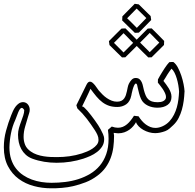

<svg xmlns="http://www.w3.org/2000/svg" viewBox="-20 -722 1040 1025"><path d="M964.8 -229.5Q963.9 -207.5 960.7 -183.6Q957.5 -159.7 950.9 -136.2Q944.3 -112.8 933.3 -91.6Q922.4 -70.3 905.3 -54.2Q896 -45.4 885.5 -36.1Q875 -26.9 862.3 -22Q833.5 -11.2 808.1 -11.2Q792 -11.2 775.6 -15.9Q759.3 -20.5 745.1 -28.6Q731 -36.6 720.5 -47.4Q710 -58.1 706.1 -69.8Q700.7 -59.6 691.7 -48.8Q682.6 -38.1 670.7 -29.5Q658.7 -21 643.6 -15.6Q628.4 -10.3 610.8 -10.3L586.9 -12.7Q587.9 -4.9 588.4 -1.7Q588.9 1.5 588.9 3.9Q588.9 34.7 585 64.2Q581.1 93.8 571 120.8Q561 147.9 543.7 172.1Q526.4 196.3 499.5 216.3Q470.2 238.3 437.5 251Q404.8 263.7 369.6 272Q342.3 278.3 310.8 281Q279.3 283.7 251.5 283.2Q205.6 283.2 160.6 271.2Q115.7 259.3 80.1 233.2Q44.4 207 22.5 165.3Q0.5 123.5 0.5 64Q0.5 19.5 12.2 -23.7Q23.9 -66.9 39.6 -106.4Q43.5 -116.7 49.1 -128.9Q54.7 -141.1 62.5 -151.9Q70.3 -162.6 80.6 -169.7Q90.8 -176.8 104 -176.8Q120.1 -175.8 129.4 -163.8Q138.7 -151.9 138.7 -136.2Q138.7 -126.5 135.5 -117.4Q132.3 -108.4 129.9 -99.6Q122.6 -74.7 114.3 -46.6Q106 -18.6 106 8.8Q106 31.7 114.3 51.8Q122.6 71.8 144.5 86.9Q159.2 97.2 177 103.3Q194.8 109.4 213.4 112.3Q231.9 115.2 250 116Q268.1 116.7 284.2 116.7Q317.9 116.7 351.3 112.1Q384.8 107.4 417 97.2Q429.2 93.3 444.6 86.9Q460 80.6 473.6 71.5Q487.3 62.5 496.6 51Q505.9 39.6 505.9 24.9Q505.9 10.7 500.2 -1.7Q494.6 -14.2 486.3 -26.9Q465.8 -58.6 443.4 -87.9Q420.9 -117.2 393.1 -143.1Q391.6 -147 390.4 -151.4Q389.2 -155.8 387.7 -160.2L441.9 -270Q446.3 -278.8 450.9 -282.5Q455.6 -286.1 460.4 -286.1Q467.3 -286.1 474.1 -280.3Q481 -274.4 487.3 -266.6Q493.7 -258.8 498.8 -250.7Q503.9 -242.7 507.3 -238.8Q516.1 -228.5 526.9 -217.8Q537.6 -207 550 -198.5Q562.5 -189.9 576.2 -184.6Q589.8 -179.2 604.5 -179.2Q618.7 -179.2 627.9 -183.8Q637.2 -188.5 642.8 -196.3Q648.4 -204.1 651.9 -214.1Q655.3 -224.1 657.5 -234.9Q659.7 -245.6 661.9 -256.1Q664.1 -266.6 668 -274.9Q673.3 -286.1 682.4 -295.9Q691.4 -305.7 704.1 -305.7Q717.3 -305.7 724.9 -299.1Q732.4 -292.5 736.8 -282.7Q741.2 -272.9 743.4 -261.7Q745.6 -250.5 748 -241.7Q752.4 -225.1 757.6 -212.9Q762.7 -200.7 770.8 -192.6Q778.8 -184.6 791 -180.4Q803.2 -176.3 821.8 -176.3Q830.1 -176.3 838.1 -177.7Q846.2 -179.2 852.3 -182.6Q858.4 -186 862.3 -191.2Q866.2 -196.3 866.2 -204.1Q866.2 -213.9 860.8 -225.3Q855.5 -236.8 848.4 -247.3Q841.3 -257.8 834 -266.8Q826.7 -275.9 822.8 -280.8Q822.8 -285.2 823 -289.6Q823.2 -293.9 823.2 -298.3Q823.7 -298.8 826.7 -304.4Q829.6 -310.1 834.5 -318.4Q839.4 -326.7 845.7 -336.9Q852.1 -347.2 858.6 -357.2Q865.2 -367.2 871.8 -376Q878.4 -384.8 883.8 -390.1Q889.2 -390.6 894.5 -390.9Q899.9 -391.1 905.3 -391.1Q919.4 -380.9 929.9 -360.8Q940.4 -340.8 948 -318.1Q955.6 -295.4 960 -272.7Q964.4 -250 965.3 -234.4ZM936 -232.9Q935.1 -249 931.9 -267.6Q928.7 -286.1 923.6 -303.2Q918.5 -320.3 911.4 -334.2Q904.3 -348.1 895.5 -355.5Q888.2 -345.7 882.8 -338.1Q877.4 -330.6 873 -323.2Q868.7 -315.9 864 -308.1Q859.4 -300.3 852.5 -290Q859.4 -281.2 866.9 -271.2Q874.5 -261.2 880.9 -250.5Q887.2 -239.7 891.4 -228.3Q895.5 -216.8 895.5 -205.1Q895.5 -177.2 874.8 -162.1Q854 -147 820.3 -147Q807.1 -147 794.2 -149.7Q781.2 -152.3 769.5 -158Q757.8 -163.6 748.3 -172.4Q738.8 -181.2 732.9 -193.8Q726.6 -208 722.7 -222.9Q718.8 -237.8 715.3 -252.9Q713.9 -259.8 712.2 -267.8Q710.4 -275.9 702.6 -277.3Q704.6 -276.9 708.5 -274.9Q707 -274.9 705.1 -275.9Q700.2 -275.4 695.8 -265.4Q691.4 -255.4 688.2 -243.9Q685.1 -232.4 683.1 -222.9Q681.2 -213.4 681.2 -212.9Q674.3 -179.2 653.6 -165Q632.8 -150.9 606.4 -150.9Q582 -150.9 562.7 -157.2Q543.5 -163.6 526.9 -176Q510.3 -188.5 495.1 -206.5Q480 -224.6 462.9 -248Q457.5 -235.8 452.9 -225.8Q448.2 -215.8 443.1 -205.1Q438 -194.3 431.9 -181.9Q425.8 -169.4 417.5 -152.3Q418.5 -153.8 419.9 -153.8Q423.3 -153.8 430.4 -147.5Q437.5 -141.1 446.8 -130.4Q456.1 -119.6 466.3 -106.4Q476.6 -93.3 486.3 -79.6Q496.1 -65.9 504.4 -53.2Q512.7 -40.5 517.6 -30.8Q523.4 -19.5 529.8 -6.1Q536.1 7.3 536.1 21Q536.1 43 525.4 59.8Q514.6 76.7 498 89.4Q481.4 102.1 462.2 110.6Q442.9 119.1 425.3 125Q392.1 135.7 356 141.4Q319.8 147 282.7 147Q248.5 147 215.6 141.6Q182.6 136.2 152.3 125Q131.8 117.2 117.4 104Q103 90.8 93.8 74Q84.5 57.1 80.3 37.4Q76.2 17.6 76.2 -3.4Q76.2 -21 81.3 -38.8Q86.4 -56.6 92.8 -73.2Q99.1 -89.8 104.2 -105.5Q109.4 -121.1 109.4 -134.3Q102.5 -146 96.2 -146Q90.8 -146 85.9 -138.9Q81.1 -131.8 76.9 -121.6Q72.8 -111.3 68.8 -100.3Q64.9 -89.4 61.5 -81.5Q45.9 -47.9 38.6 -10.3Q31.2 27.3 30.3 64.5Q30.3 100.1 39.6 128.2Q48.8 156.2 65.2 177.2Q81.5 198.2 103.3 212.9Q125 227.5 149.9 236.6Q174.8 245.6 201.7 249.8Q228.5 253.9 254.9 253.9Q291 253.9 327.6 249.5Q364.3 245.1 397.9 234.4Q431.6 223.6 461.2 206.1Q490.7 188.5 512.7 162.4Q534.7 136.2 547.1 100.8Q559.6 65.4 559.6 19Q559.6 7.3 558.8 -4.6Q558.1 -16.6 556.2 -28.8L576.7 -46.4Q593.8 -40 609.4 -40Q623.5 -40 635.5 -44.9Q647.5 -49.8 658 -58.6Q668.5 -67.4 677.7 -79.1Q687 -90.8 695.3 -104Q701.7 -103 707.5 -102.5Q713.4 -102.1 719.7 -101.1Q728 -87.9 737.8 -76.7Q747.6 -65.4 759 -57.1Q770.5 -48.8 783.2 -43.9Q795.9 -39.1 810.1 -39.1Q828.6 -39.1 849.1 -48.6Q869.6 -58.1 884.8 -74.7Q899.4 -90.8 908.9 -109.9Q918.5 -128.9 924.1 -149.2Q929.7 -169.4 932.4 -190.7Q935.1 -211.9 936 -232.9ZM633.3 -634.8Q649.4 -651.4 666 -668Q682.6 -684.6 699.2 -701.7Q704.6 -700.7 710 -700.2Q715.3 -699.7 720.7 -698.7L784.2 -636.2Q785.2 -630.9 785.6 -625.7Q786.1 -620.6 787.1 -615.2Q771 -598.1 754.4 -581.5Q737.8 -564.9 721.2 -547.9Q715.8 -547.4 710.4 -547.1Q705.1 -546.9 699.7 -546.9Q682.6 -563 666 -579.8Q649.4 -596.7 632.3 -612.8ZM658.7 -624.5Q666.5 -617.2 672.6 -611.1Q678.7 -605 684.6 -599.1Q690.4 -593.3 696.5 -587.2Q702.6 -581.1 710.4 -573.2Q735.4 -599.6 761.2 -625.5Q748.5 -638.2 735.4 -650.9Q722.2 -663.6 709.5 -676.3ZM855.5 -481.9Q838.9 -465.3 822.5 -449Q806.2 -432.6 789.1 -416Q784.7 -416 780.3 -415.8Q775.9 -415.5 771.5 -415.5Q754.4 -432.1 738 -448.5Q721.7 -464.8 705.1 -481.4Q704.1 -486.8 703.6 -491.9Q703.1 -497.1 702.1 -502.4Q718.8 -519.5 735.4 -536.1Q752 -552.7 768.6 -569.3Q773.9 -569.8 779.3 -570.1Q784.7 -570.3 790 -570.3Q807.1 -553.7 823.5 -537.1Q839.8 -520.5 856.4 -503.4ZM830.6 -494.6Q822.8 -502 816.7 -508.3Q810.5 -514.6 804.9 -520.5Q799.3 -526.4 793.2 -532.5Q787.1 -538.6 779.3 -546.4Q766.6 -533.2 753.7 -520.3Q740.7 -507.3 728 -494.6Q740.7 -481.9 753.7 -469Q766.6 -456.1 779.3 -443.4ZM715.3 -481.9Q698.7 -465.3 682.4 -449Q666 -432.6 648.9 -416Q644.5 -416 640.1 -415.8Q635.7 -415.5 631.3 -415.5Q614.3 -432.1 597.7 -448.5Q581.1 -464.8 564.5 -481.4Q563.5 -486.8 563 -491.9Q562.5 -497.1 561.5 -502.4Q578.6 -519.5 595 -536.1Q611.3 -552.7 628.4 -569.3Q633.8 -569.8 639.2 -570.1Q644.5 -570.3 649.9 -570.3Q667 -553.7 683.3 -537.1Q699.7 -520.5 716.3 -503.4ZM690.9 -493.2Q683.1 -500.5 677 -506.8Q670.9 -513.2 665.3 -519Q659.7 -524.9 653.6 -531Q647.5 -537.1 639.6 -544.9Q627 -531.7 614 -518.8Q601.1 -505.9 588.4 -493.2Q601.1 -480.5 614 -467.5Q627 -454.6 639.6 -441.9Z"/></svg>

Font: XB Kayhan Pook
Style: Regular
Weight: 700
Designer: Behnam
Foundry: Irmug
Version: Version 7.300 2009